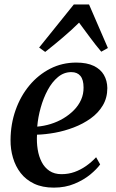

<svg xmlns="http://www.w3.org/2000/svg" viewBox="-20 -826 519 856"><path d="M426.5 -93Q412 -72.5 382.8 -48.2Q353.5 -24 312.2 -6.8Q271 10.5 220 10.5Q169 10.5 132.2 -7Q95.5 -24.5 72.2 -54.5Q49 -84.5 37.8 -122.8Q26.5 -161 27 -202.5Q27.5 -273 49.5 -335.2Q71.5 -397.5 111 -445Q150.5 -492.5 203.8 -519.8Q257 -547 320 -547Q367.5 -547 398 -532.2Q428.5 -517.5 443.2 -492Q458 -466.5 458.5 -433.5Q458.5 -389.5 438.2 -355.8Q418 -322 384 -297.8Q350 -273.5 308.8 -257.8Q267.5 -242 224.8 -234.2Q182 -226.5 145 -225.5Q143 -191.5 148 -160Q153 -128.5 165.8 -103.8Q178.5 -79 200.5 -64.2Q222.5 -49.5 254 -49.5Q285 -49.5 312.2 -59.2Q339.5 -69 363.8 -86Q388 -103 408.5 -125ZM298 -504.5Q265 -504.5 238.5 -482.5Q212 -460.5 192.8 -424.8Q173.5 -389 161.5 -346.2Q149.5 -303.5 146 -261.5Q176 -264 206 -273.2Q236 -282.5 262.5 -298.2Q289 -314 309.5 -334.8Q330 -355.5 341.5 -381.2Q353 -407 352.5 -436Q352.5 -470.5 338.5 -487.5Q324.5 -504.5 298 -504.5ZM181.5 -594.5 154.5 -614 309 -806H377L461 -612L431.5 -595.5Q406.5 -625 382.5 -657.5Q358.5 -690 332.5 -725Q299 -692 261.2 -659.8Q223.5 -627.5 181.5 -594.5Z"/></svg>

Font: Merriweather 72pt Medium
Style: Italic
Weight: 500
Italic angle: -7.8°
Version: Version 2.101